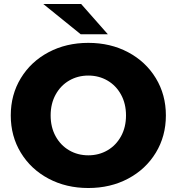

<svg xmlns="http://www.w3.org/2000/svg" viewBox="-20 -929 886 963"><path d="M34 -350Q34 -454 84.5 -537Q135 -620 223.5 -667Q312 -714 423 -714Q534 -714 622.5 -667Q711 -620 761.5 -537Q812 -454 812 -350Q812 -246 761.5 -163Q711 -80 622.5 -33Q534 14 423 14Q312 14 223.5 -33Q135 -80 84.5 -163Q34 -246 34 -350ZM612 -350Q612 -409 587 -454.5Q562 -500 519 -525Q476 -550 423 -550Q370 -550 327 -525Q284 -500 259 -454.5Q234 -409 234 -350Q234 -291 259 -245.5Q284 -200 327 -175Q370 -150 423 -150Q476 -150 519 -175Q562 -200 587 -245.5Q612 -291 612 -350ZM197 -909H387L521 -757H385Z"/></svg>

Font: Montserrat Alternates ExtraBold
Style: Regular
Weight: 800
Designer: Julieta Ulanovsky
Foundry: Julieta Ulanovsky
Version: Version 7.200